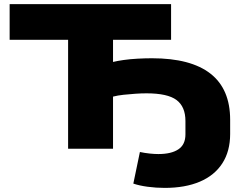

<svg xmlns="http://www.w3.org/2000/svg" viewBox="-20 -725 1215 936"><path d="M783 191Q741 191 700 185.5Q659 180 630 170L662 16Q686 21 709.5 23.5Q733 26 752 26Q815 26 849.5 3Q884 -20 884 -70V-135Q884 -205 840.5 -237.5Q797 -270 694 -270Q669 -270 640 -268Q611 -266 582.5 -263Q554 -260 531 -254V0H312V-531H27V-705H814V-531H531V-423Q551 -428 582.5 -432.5Q614 -437 651 -439Q688 -441 721 -441Q910 -441 1006 -366Q1102 -291 1102 -141V-72Q1102 12 1064 71Q1026 130 954.5 160.5Q883 191 783 191Z"/></svg>

Font: Nunito Sans 7pt Expanded Black
Style: Regular
Weight: 900
Width: 7
Designer: Vernon Adams
Foundry: Vernon Adams
Version: Version 3.101;gftools[0.9.27]